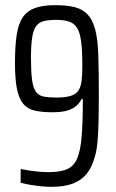

<svg xmlns="http://www.w3.org/2000/svg" viewBox="-20 -716 451 744"><path d="M179 8Q162 8 141 6Q120 4 99 0.5Q78 -3 60 -8V-61Q76 -58 95 -55Q114 -52 133.5 -50.5Q153 -49 169 -49Q214 -49 240 -60.5Q266 -72 279 -102Q292 -132 296.5 -187.5Q301 -243 301 -332H296Q289 -318 276.5 -306.5Q264 -295 242 -288Q220 -281 183 -281Q144 -281 116 -287Q88 -293 71 -312.5Q54 -332 46 -370Q38 -408 38 -472Q38 -536 44.5 -579.5Q51 -623 67.5 -648Q84 -673 114.5 -684.5Q145 -696 194 -696Q240 -696 270.5 -688Q301 -680 320 -659.5Q339 -639 349 -601Q359 -564 361 -500.5Q363 -437 363 -343Q363 -291 362 -247.5Q361 -204 358 -168.5Q355 -133 347 -107Q336 -67 315.5 -42Q295 -17 262 -4.5Q229 8 179 8ZM199 -338Q232 -338 252.5 -344Q273 -350 283 -364Q293 -378 296 -401.5Q299 -425 299 -461Q299 -519 294.5 -554.5Q290 -590 278.5 -608Q267 -626 247.5 -632.5Q228 -639 198 -639Q168 -639 149 -634Q130 -629 119.5 -614Q109 -599 104.5 -569.5Q100 -540 100 -492Q100 -439 104 -408Q108 -377 118.5 -361.5Q129 -346 148.5 -342Q168 -338 199 -338Z"/></svg>

Font: Saira ExtraCondensed
Style: Regular
Weight: 400
Width: 2
Designer: Hector Gatti with collaboration of the Omnibus-Type team
Foundry: Omnibus-Type
Version: Version 1.101